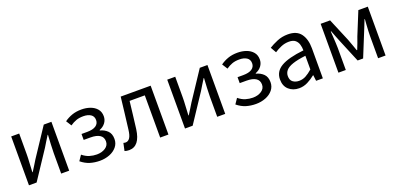

<svg xmlns="http://www.w3.org/2000/svg" viewBox="2 -1274 4142 2005"><g transform="rotate(-20 2073.0 -272.0)"><path d="M92 0V-543H181V-316Q181 -273 177.5 -221Q174 -169 172 -116H176Q192 -141 212.5 -174Q233 -207 248 -232L454 -543H539V0H450V-227Q450 -270 453 -322.5Q456 -375 459 -428H455Q439 -403 418.5 -369.5Q398 -336 383 -311L177 0Z M878 13Q821 13 770.5 -2Q720 -17 672 -56L712 -115Q750 -84 789.5 -72Q829 -60 870 -60Q926 -60 965.5 -86Q1005 -112 1005 -157Q1005 -204 969 -227Q933 -250 866 -250H791V-316H853Q918 -316 951 -338.5Q984 -361 984 -401Q984 -443 952.5 -463.5Q921 -484 871 -484Q824 -484 790 -471.5Q756 -459 723 -436L685 -496Q724 -524 770.5 -540.5Q817 -557 876 -557Q929 -557 973.5 -541Q1018 -525 1045.5 -492.5Q1073 -460 1073 -411Q1073 -371 1049.5 -339Q1026 -307 983 -290V-285Q1031 -273 1064 -241Q1097 -209 1097 -150Q1097 -100 1066.5 -63Q1036 -26 986 -6.5Q936 13 878 13Z M1202 13Q1187 13 1175.5 11Q1164 9 1152 5L1170 -79Q1175 -78 1181 -76.5Q1187 -75 1194 -75Q1223 -75 1241.5 -102.5Q1260 -130 1267 -191Q1278 -279 1288.5 -367Q1299 -455 1309 -543H1642V0H1550V-469H1381Q1372 -394 1363.5 -318.5Q1355 -243 1345 -168Q1321 13 1202 13Z M1826 0V-543H1915V-316Q1915 -273 1911.5 -221Q1908 -169 1906 -116H1910Q1926 -141 1946.5 -174Q1967 -207 1982 -232L2188 -543H2273V0H2184V-227Q2184 -270 2187 -322.5Q2190 -375 2193 -428H2189Q2173 -403 2152.5 -369.5Q2132 -336 2117 -311L1911 0Z M2612 13Q2555 13 2504.5 -2Q2454 -17 2406 -56L2446 -115Q2484 -84 2523.5 -72Q2563 -60 2604 -60Q2660 -60 2699.5 -86Q2739 -112 2739 -157Q2739 -204 2703 -227Q2667 -250 2600 -250H2525V-316H2587Q2652 -316 2685 -338.5Q2718 -361 2718 -401Q2718 -443 2686.5 -463.5Q2655 -484 2605 -484Q2558 -484 2524 -471.5Q2490 -459 2457 -436L2419 -496Q2458 -524 2504.5 -540.5Q2551 -557 2610 -557Q2663 -557 2707.5 -541Q2752 -525 2779.5 -492.5Q2807 -460 2807 -411Q2807 -371 2783.5 -339Q2760 -307 2717 -290V-285Q2765 -273 2798 -241Q2831 -209 2831 -150Q2831 -100 2800.5 -63Q2770 -26 2720 -6.5Q2670 13 2612 13Z M3092 13Q3024 13 2978.5 -27.5Q2933 -68 2933 -141Q2933 -230 3013.5 -277.5Q3094 -325 3267 -344Q3267 -379 3257.5 -410.5Q3248 -442 3224 -461.5Q3200 -481 3155 -481Q3108 -481 3066 -463Q3024 -445 2992 -423L2956 -486Q2994 -510 3049.5 -533.5Q3105 -557 3170 -557Q3269 -557 3313.5 -496Q3358 -435 3358 -334V0H3283L3275 -65H3272Q3233 -33 3187.5 -10Q3142 13 3092 13ZM3118 -60Q3158 -60 3192.5 -78.5Q3227 -97 3267 -132V-284Q3176 -273 3122 -254.5Q3068 -236 3045 -209Q3022 -182 3022 -147Q3022 -101 3050 -80.5Q3078 -60 3118 -60Z M3531 0V-543H3636L3743 -288Q3755 -254 3767.5 -221Q3780 -188 3791 -155H3796Q3809 -188 3822 -221Q3835 -254 3846 -288L3950 -543H4055V0H3972V-245Q3972 -269 3973.5 -302Q3975 -335 3977.5 -369.5Q3980 -404 3982 -432H3978Q3966 -400 3952.5 -367Q3939 -334 3927 -304L3824 -51H3763L3658 -304Q3646 -334 3632.5 -367.5Q3619 -401 3608 -432H3603Q3605 -404 3607 -369.5Q3609 -335 3611 -302Q3613 -269 3613 -245V0Z"/></g></svg>

Font: Chiron Sans HK TT
Style: Regular
Weight: 400
Designer: Ryoko NISHIZUKA 西塚涼子 (kana, bopomofo & ideographs); Paul D. Hunt (Latin, Greek & Cyrillic); Sandoll Communications 산돌커뮤니
Foundry: Adobe
Version: Version 2.022;hotconv 1.0.109;makeotfexe 2.5.65596